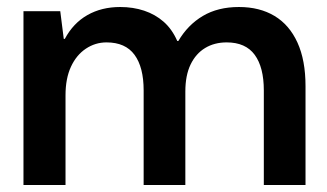

<svg xmlns="http://www.w3.org/2000/svg" viewBox="-20 -528 933 548"><path d="M47 0V-496H152L162 -417H165Q189 -462 229.5 -485Q270 -508 323 -508Q360 -508 391.5 -497.5Q423 -487 447 -466Q471 -445 486 -411H489Q516 -457 559 -482.5Q602 -508 662 -508Q721 -508 763.5 -482.5Q806 -457 829 -406.5Q852 -356 852 -282V0H733V-270Q733 -336 707 -371.5Q681 -407 627 -407Q592 -407 565.5 -391Q539 -375 524 -344Q509 -313 509 -267V0H390V-270Q390 -336 364 -371.5Q338 -407 284 -407Q252 -407 225 -389Q198 -371 182.5 -337.5Q167 -304 167 -256V0Z"/></svg>

Font: DM Sans 9pt 36pt SemiBold
Style: Regular
Weight: 600
Version: Version 4.004;gftools[0.9.30]